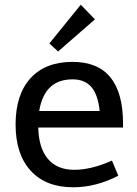

<svg xmlns="http://www.w3.org/2000/svg" viewBox="-20 -785 579 813"><path d="M46 -258C46 -174 67.3 -108.7 110 -62C152.7 -15.3 212.7 8 290 8C354 8 417.7 -8.3 481 -41L454 -105C396 -79 342.8 -66 294.5 -66C246.2 -66 209 -81.3 183 -112C157 -142.7 143.3 -187 142 -245H501V-261C501 -435.7 429.7 -523 287 -523C210.3 -523 151 -499.8 109 -453.5C67 -407.2 46 -342 46 -258ZM287 -449C321.7 -449 348.3 -438.2 367 -416.5C385.7 -394.8 397.3 -361 402 -315H146C160.7 -404.3 207.7 -449 287 -449ZM189 -601 226 -567 382 -703 322 -765Z"/></svg>

Font: Telex Regular
Style: Regular
Weight: 400
Designer: Andres Torresi
Foundry: Andres Torresi
Version: Version 1.001